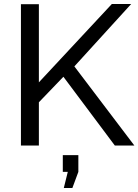

<svg xmlns="http://www.w3.org/2000/svg" viewBox="-20 -730 694 963"><path d="M300 213 320 132H295V48H373V132L343 213ZM85 0V-709H175V-317L541 -710H638L353 -397L654 0H556L298 -345L175 -217V0Z"/></svg>

Font: IngvarSans
Style: Regular
Weight: 500
Version: Version 3.000